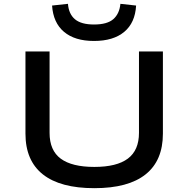

<svg xmlns="http://www.w3.org/2000/svg" viewBox="-20 -974 986 1003"><path d="M473 9Q295 9 204 -63Q113 -135 113 -276V-705H239V-280Q239 -188 297.5 -145Q356 -102 473 -102Q590 -102 648 -145.5Q706 -189 706 -280V-705H831V-276Q831 -135 740.5 -63Q650 9 473 9ZM471 -760Q371 -760 314.5 -807.5Q258 -855 252 -945L335 -954Q339 -901 371.5 -873.5Q404 -846 471 -846Q540 -846 572 -874Q604 -902 609 -954L691 -945Q686 -855 629 -807.5Q572 -760 471 -760Z"/></svg>

Font: Nunito Sans 7pt Expanded SemiBold
Style: Regular
Weight: 600
Width: 7
Designer: Vernon Adams
Foundry: Vernon Adams
Version: Version 3.101;gftools[0.9.27]